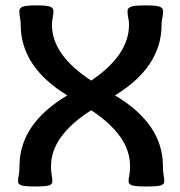

<svg xmlns="http://www.w3.org/2000/svg" viewBox="-20 -674 657 702"><path d="M451.7 -583.5Q451.7 -598.1 449 -608.4Q446.3 -618.7 446.3 -634.3Q446.3 -644 458 -649.2Q469.7 -654.3 511.7 -654.3Q553.2 -654.3 564.7 -649.2Q576.2 -644 576.2 -634.3Q576.2 -618.7 573.5 -608.4Q570.8 -598.1 570.8 -583.5Q570.8 -429.2 400.4 -325.2Q575.7 -221.2 575.7 -66.9Q575.7 -45.4 578.1 -34.2Q580.6 -22.9 580.6 -10.3Q580.6 -1 569.3 3.4Q558.1 7.8 515.6 7.8Q473.1 7.8 461.7 3.4Q450.2 -1 450.2 -10.3Q450.2 -22.9 452.9 -34.2Q455.6 -45.4 455.6 -66.9Q455.6 -177.2 313.5 -271Q166.5 -177.2 166.5 -66.9Q166.5 -45.4 168.9 -34.2Q171.4 -22.9 171.4 -10.3Q171.4 -1 160.2 3.4Q148.9 7.8 108.9 7.8Q68.8 7.8 57.4 3.4Q45.9 -1 45.9 -10.3Q45.9 -22.9 48.6 -34.2Q51.3 -45.4 51.3 -66.9Q51.3 -221.2 226.1 -325.2Q55.7 -429.2 55.7 -583.5Q55.7 -598.1 53.2 -608.4Q50.8 -618.7 50.8 -634.3Q50.8 -644 62.3 -649.2Q73.7 -654.3 113.3 -654.3Q152.8 -654.3 164.1 -649.2Q175.3 -644 175.3 -634.3Q175.3 -618.7 172.6 -608.4Q169.9 -598.1 169.9 -583.5Q169.9 -472.7 313.5 -379.4Q451.7 -472.7 451.7 -583.5Z"/></svg>

Font: ALMAS
Style: Bold
Weight: 700
Designer: ALMAS Font/ by Husham Jawad Kadhim, derived from the Bainsely font by/ Paul James MIller
Foundry: High-Logic / Made with FontCreator
Version: Version 1.411;September 19, 2021;FontCreator 14.0.0.2814 32-